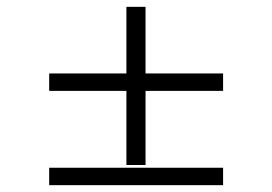

<svg xmlns="http://www.w3.org/2000/svg" viewBox="-20 -631 796 562"><path d="M406 -611V-148H350V-611ZM124 -416H633V-365H124ZM124 -140H633V-89H124Z"/></svg>

Font: Albert Sans Light
Style: Regular
Weight: 300
Designer: Andreas Rasmussen
Foundry: a.Foundry
Version: Version 1.025